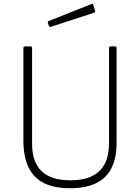

<svg xmlns="http://www.w3.org/2000/svg" viewBox="-20 -988 742 1018"><path d="M598 -230Q598 -150 571 -96.5Q544 -43 489 -16.5Q434 10 351 10Q267 10 212.5 -17.5Q158 -45 131 -101.5Q104 -158 104 -245V-731Q104 -742 112 -742H140Q150 -742 150 -732V-226Q150 -129 200.5 -80.5Q251 -32 353 -32Q422 -32 467.5 -54Q513 -76 535.5 -119.5Q558 -163 558 -229V-733Q558 -742 566 -742H590Q598 -742 598 -733V-230ZM474 -964 484 -932Q487 -924 477 -920L250 -846Q246 -845 243.5 -846Q241 -847 239 -851L234 -866Q231 -874 237 -876L466 -967Q472 -969 474 -964Z"/></svg>

Font: Libre Franklin Thin Thin
Style: Regular
Weight: 250
Version: Version 3.000